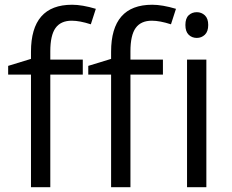

<svg xmlns="http://www.w3.org/2000/svg" viewBox="-20 -785 972 805"><path d="M663.1 -472.2H526.9V0H445.8V-472.2H350.1V-508.8L445.8 -538.1V-567.9Q445.8 -765.1 618.2 -765.1Q660.6 -765.1 717.8 -748L696.8 -683.1Q649.9 -698.2 616.7 -698.2Q570.8 -698.2 548.8 -667.7Q526.9 -637.2 526.9 -569.8V-535.2H663.1ZM327.1 -472.2H190.9V0H109.9V-472.2H14.2V-508.8L109.9 -538.1V-567.9Q109.9 -765.1 282.2 -765.1Q324.7 -765.1 381.8 -748L360.8 -683.1Q314 -698.2 280.8 -698.2Q234.9 -698.2 212.9 -667.7Q190.9 -637.2 190.9 -569.8V-535.2H327.1ZM845.2 0H764.2V-535.2H845.2ZM757.3 -680.2Q757.3 -708 771 -720.9Q784.7 -733.9 805.2 -733.9Q824.7 -733.9 838.9 -720.7Q853 -707.5 853 -680.2Q853 -652.8 838.9 -639.4Q824.7 -626 805.2 -626Q784.7 -626 771 -639.4Q757.3 -652.8 757.3 -680.2Z"/></svg>

Font: f06896923
Style: Regular
Weight: 400
Foundry: Ascender Corporation
Version: Version 1.10